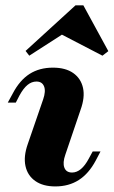

<svg xmlns="http://www.w3.org/2000/svg" viewBox="-20 -681 422 713"><path d="M185.5 11.3Q139.5 11.3 110.9 -8.9Q82.3 -29 74.6 -64.5Q66.9 -100 83.1 -146L140.3 -312.1Q150.8 -342.7 143.5 -360.5Q136.3 -378.2 115.3 -378.2Q97.6 -378.2 82.3 -365.7Q66.9 -353.2 52.4 -326.6L38.7 -300H8.9L27.4 -333.9Q53.2 -383.1 89.9 -406.5Q126.6 -429.8 176.6 -429.8Q223.4 -429.8 252 -409.7Q280.6 -389.5 288.3 -354.4Q296 -319.4 279 -272.6L222.6 -106.5Q212.1 -76.6 219 -58.5Q225.8 -40.3 247.6 -40.3Q282.3 -40.3 309.7 -91.9L324.2 -118.5H353.2L335.5 -84.7Q309.7 -36.3 272.6 -12.5Q235.5 11.3 185.5 11.3ZM88.7 -474.2 75 -491.9 260.5 -661.3H289.5L382.3 -491.1L360.5 -474.2L191.1 -562.1L245.2 -575Z"/></svg>

Font: Playfair 5pt SemiExpanded Light Black
Style: Italic
Weight: 900
Italic angle: -15.6°
Version: Version 2.001;gftools[0.9.30]